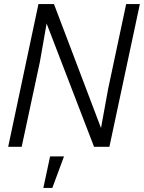

<svg xmlns="http://www.w3.org/2000/svg" viewBox="-20 -718 704 939"><path d="M20 0 168 -698H244L474 -92L509 -284L597 -698H664L515 0H440L208 -603L175 -415L86 0ZM192 201 225 47H293L236 201Z"/></svg>

Font: Azeret Mono Thin ExtraLight
Style: Italic
Weight: 250
Italic angle: -12°
Version: Version 1.002